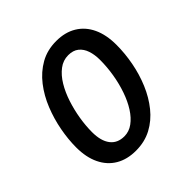

<svg xmlns="http://www.w3.org/2000/svg" viewBox="-153 -667 796 796"><g transform="rotate(-45 245.0 -269.0)"><path d="M202.1 8.8Q150.4 8.8 113.3 -13.2Q76.2 -35.2 56.2 -76.7Q36.1 -118.2 36.1 -176.3Q36.1 -223.1 45.7 -274.2Q55.2 -325.2 74.7 -373.8Q94.2 -422.4 124.5 -461.4Q154.8 -500.5 195.8 -523.7Q236.8 -546.9 289.6 -546.9Q341.3 -546.9 378.4 -524.4Q415.5 -502 435.3 -460Q455.1 -418 455.1 -358.9Q455.1 -309.1 445.3 -257.1Q435.5 -205.1 415.5 -157.5Q395.5 -109.9 365.2 -72.3Q335 -34.7 294.2 -12.9Q253.4 8.8 202.1 8.8ZM210 -67.4Q237.8 -67.4 261.2 -84.5Q284.7 -101.6 303.5 -131.1Q322.3 -160.6 335.4 -198.5Q348.6 -236.3 355.7 -278.8Q362.8 -321.3 362.8 -363.3Q362.8 -393.6 354.7 -417.7Q346.7 -441.9 329.1 -456.1Q311.5 -470.2 283.2 -470.2Q252.9 -470.2 228.3 -451.4Q203.6 -432.6 184.8 -401.4Q166 -370.1 153.3 -331.3Q140.6 -292.5 134 -252Q127.4 -211.4 127.4 -174.8Q127.4 -123 148.7 -95.2Q169.9 -67.4 210 -67.4Z"/></g></svg>

Font: Open Sans SemiCondensed Medium
Style: Italic
Weight: 500
Width: 4
Italic angle: -12°
Designer: Monotype Design Team
Foundry: Monotype Imaging Inc.
Version: Version 3.000